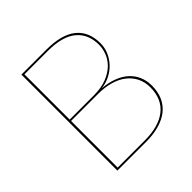

<svg xmlns="http://www.w3.org/2000/svg" viewBox="-185 -845 990 990"><g transform="rotate(-45 310.0 -350.0)"><path d="M116 0V-700H298Q409.5 -700 464.2 -655.2Q519 -610.5 519 -526Q519 -495 506.8 -466Q494.5 -437 473.2 -414Q452 -391 422.5 -375.8Q393 -360.5 358.5 -357Q403 -353.5 438.8 -340.2Q474.5 -327 499.8 -304.8Q525 -282.5 538.5 -252Q552 -221.5 552 -184Q552 -139.5 536.8 -105Q521.5 -70.5 492.2 -47.2Q463 -24 420.8 -12Q378.5 0 325 0ZM128 -350V-10H325Q375.5 -10 415.5 -21Q455.5 -32 483.2 -53.8Q511 -75.5 525.5 -108.2Q540 -141 540 -184Q540 -222 524.8 -252.8Q509.5 -283.5 481.8 -305.2Q454 -327 414.2 -338.5Q374.5 -350 326 -350ZM128 -360H303Q359 -360 398 -375.5Q437 -391 461.5 -415.2Q486 -439.5 497 -468.8Q508 -498 508 -526Q508 -604 456.2 -647Q404.5 -690 298 -690H128Z"/></g></svg>

Font: Lato Hairline
Style: Regular
Weight: 100
Designer: Lukasz Dziedzic
Foundry: tyPoland Lukasz Dziedzic
Version: Version 2.007; 2014-02-27